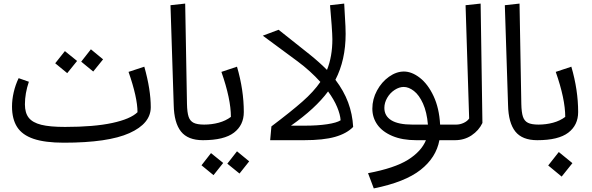

<svg xmlns="http://www.w3.org/2000/svg" viewBox="-20 -782 3302 1071"><path d="M821 -184Q821 -93 702 -39.5Q583 14 336 14Q231 14 167.5 -7.5Q104 -29 75.5 -73.5Q47 -118 47 -188Q47 -226 56.5 -267.5Q66 -309 84 -346L141 -326Q119 -261 119 -200Q119 -152 140.5 -125Q162 -98 210 -86Q258 -74 343 -74Q504 -74 606 -96Q708 -118 747 -156Q747 -238 697 -381L785 -410Q821 -282 821 -184ZM433 -438 487 -507 555 -451 500 -383ZM288 -429 342 -497 410 -442 355 -374Z M931 -753 1013 -762 1023 -202Q1024 -155 1032 -131Q1040 -107 1060 -97Q1080 -87 1119 -87L1132 -41L1112 0Q1028 0 989.5 -48.5Q951 -97 949 -196Z M1092 -43 1119 -87Q1161 -87 1200 -97.5Q1239 -108 1268 -130Q1268 -230 1215 -381L1302 -410Q1340 -280 1340 -157Q1340 -84 1285 -42Q1230 0 1112 0ZM1248 131 1302 62 1370 118 1316 186ZM1104 140 1157 72 1225 127 1171 195Z M1950 -74Q1914 -37 1849 -18.5Q1784 0 1676 0H1487L1494 -77Q1604 -160 1667 -215.5Q1730 -271 1767 -325Q1712 -386 1641 -439L1446 -583L1534 -616L1709 -477Q1760 -436 1804 -392Q1834 -467 1834 -563Q1834 -586 1830 -642L1821 -753L1900 -762L1907 -635Q1908 -621 1908 -593Q1908 -447 1851 -337Q1898 -275 1922 -210.5Q1946 -146 1950 -74ZM1880 -111Q1878 -143 1860.5 -185Q1843 -227 1810 -272Q1740 -177 1603 -81H1680Q1751 -81 1804.5 -89Q1858 -97 1880 -111Z M2518 0H2431Q2413 97 2326 165.5Q2239 234 2065 269L2033 184Q2181 156 2255.5 109.5Q2330 63 2356 0H2302Q2224 0 2168.5 -23.5Q2113 -47 2085 -86.5Q2057 -126 2057 -176Q2057 -229 2083 -277Q2109 -325 2150 -354Q2191 -383 2233 -383Q2277 -383 2322 -348Q2367 -313 2398.5 -246Q2430 -179 2435 -87H2525L2538 -42ZM2367 -87Q2361 -157 2339.5 -204.5Q2318 -252 2289 -274.5Q2260 -297 2232 -297Q2207 -297 2181.5 -280.5Q2156 -264 2140 -236.5Q2124 -209 2124 -180Q2124 -135 2163 -111Q2202 -87 2280 -87Z M2498 -41 2525 -87Q2546 -87 2566.5 -96.5Q2587 -106 2597 -121L2577 -753L2661 -762L2671 -96Q2651 -54 2610.5 -27Q2570 0 2518 0Z M2796 -753 2878 -762 2888 -202Q2889 -155 2897 -131Q2905 -107 2925 -97Q2945 -87 2984 -87L2997 -41L2977 0Q2893 0 2854.5 -48.5Q2816 -97 2814 -196Z M2957 -43 2984 -87Q3026 -87 3065 -97.5Q3104 -108 3133 -130Q3133 -230 3080 -381L3167 -410Q3205 -280 3205 -157Q3205 -84 3150 -42Q3095 0 2977 0ZM3038 141 3097 66 3173 128 3113 203Z"/></svg>

Font: FiraGO Book
Style: Italic
Weight: 350
Italic angle: -8°
Designer: bBox Type GmbH
Foundry: bBox Type GmbH
Version: Version 1.001